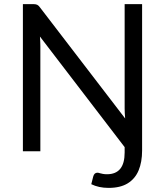

<svg xmlns="http://www.w3.org/2000/svg" viewBox="-20 -736 804 935"><path d="M509 179Q461 179 424.5 161L434 123.5Q439 105 454.5 105Q459.5 105 466.5 107.5Q472.5 109 480.8 110.8Q489 112.5 501 112.5Q587 112.5 587 7V-19.5L174.5 -558Q176.5 -532 176.5 -511V0.5H91.5V-716H141.5Q154 -716 161 -712.8Q168 -709.5 175 -699.5L589.5 -159Q587 -186.5 587 -208V-716H672V-3Q672 53 655 93.8Q638 134.5 602 156.8Q566 179 509 179Z"/></svg>

Font: Verano Sans
Style: Regular
Weight: 400
Designer: Lukasz Dziedzic with Adam Twardoch and Botio Nikoltchev
Foundry: tyPoland Lukasz Dziedzic
Version: Version 3.001;December 28, 2019;FontCreator 12.0.0.2547 64-b